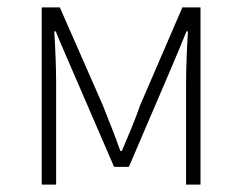

<svg xmlns="http://www.w3.org/2000/svg" viewBox="-20 -500 656 520"><path d="M93 0H132V-277C132 -314 130 -368 127 -415H131C145 -380 160 -347 174 -314L289 -48H329L443 -314C457 -347 471 -380 485 -415H489C486 -368 484 -314 484 -277V0H523V-480H474L360 -216C346 -175 328 -134 310 -91H306C291 -134 274 -175 258 -216L142 -480H93Z"/></svg>

Font: Source Sans Pro Light
Style: Regular
Weight: 300
Designer: Paul D. Hunt
Foundry: Adobe Systems Incorporated
Version: Version 3.006;hotconv 1.0.111;makeotfexe 2.5.65597